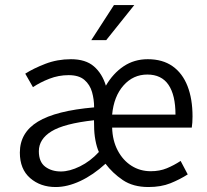

<svg xmlns="http://www.w3.org/2000/svg" viewBox="-20 -733 825 765"><path d="M201.7 12.2Q141.1 12.2 100.1 -23.4Q59.1 -59.1 59.1 -125Q59.1 -204.6 130.9 -248.3Q202.6 -292 355 -305.2Q355 -336.9 346.7 -366.2Q338.4 -395.5 316.4 -414.6Q294.4 -433.6 253.4 -433.6Q213.4 -433.6 176.5 -419.2Q139.6 -404.8 111.3 -385.7L80.6 -439.5Q113.3 -460.4 160.9 -478.8Q208.5 -497.1 262.7 -497.1Q321.3 -497.1 354.2 -468.5Q387.2 -439.9 401.9 -391.6Q430.2 -440.4 472.4 -468.8Q514.6 -497.1 568.8 -497.1Q627.9 -497.1 667.5 -469.2Q707 -441.4 727.1 -390.1Q747.1 -338.9 747.1 -269Q747.1 -256.3 746.3 -244.9Q745.6 -233.4 744.1 -224.6H426.8Q428.2 -172.9 449 -133.5Q469.7 -94.2 503.9 -72.5Q538.1 -50.8 580.6 -50.8Q616.2 -50.8 644.5 -62.5Q672.9 -74.2 699.7 -91.8L728 -38.1Q696.8 -18.1 659.2 -2.9Q621.6 12.2 571.3 12.2Q510.3 12.2 469.2 -15.6Q428.2 -43.5 400.4 -80.6Q351.1 -35.6 299.8 -11.7Q248.5 12.2 201.7 12.2ZM222.7 -49.8Q257.3 -49.8 298.6 -70.1Q339.8 -90.3 374 -127.4Q365.2 -147 360.1 -174.6Q355 -202.1 355 -230.5L354.5 -253.9Q235.4 -240.7 185.1 -209.7Q134.8 -178.7 134.8 -130.4Q134.8 -87.9 160.2 -68.8Q185.5 -49.8 222.7 -49.8ZM426.8 -276.4H679.2Q679.2 -354 651.4 -395Q623.5 -436 566.9 -436Q510.7 -436 472.2 -392.6Q433.6 -349.1 426.8 -276.4ZM343.8 -573.2 434.1 -712.9H515.1L403.3 -573.2Z"/></svg>

Font: Varta Light
Style: Regular
Weight: 400
Version: Version 1.004